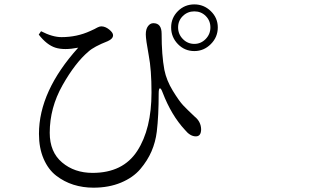

<svg xmlns="http://www.w3.org/2000/svg" viewBox="-20 -826 1540 888"><path d="M878.9 -589.8Q834 -589.8 802.7 -622.1Q771.5 -654.3 771.5 -699.2Q771.5 -743.2 802.7 -774.4Q834 -805.7 878.9 -805.7Q922.9 -805.7 955.1 -774.4Q987.3 -743.2 987.3 -699.2Q987.3 -654.3 955.1 -622.1Q922.9 -589.8 878.9 -589.8ZM878.9 -623Q909.2 -623 931.2 -645.5Q953.1 -668 953.1 -699.2Q953.1 -730.5 931.6 -752Q910.2 -773.4 878.9 -773.4Q847.7 -773.4 825.7 -752Q803.7 -730.5 803.7 -699.2Q803.7 -668 825.7 -645.5Q847.7 -623 878.9 -623ZM341.8 -605.5Q276.4 -592.8 236.3 -605.5Q196.3 -618.2 159.2 -666L169.9 -681.6Q222.7 -654.3 264.6 -654.3Q335.9 -654.3 397.5 -682.6Q407.2 -686.5 416.5 -691.4Q425.8 -696.3 430.2 -698.7Q434.6 -701.2 439.5 -702.6Q444.3 -704.1 448.2 -704.1Q466.8 -704.1 484.9 -689.5Q502.9 -674.8 502.9 -663.1Q502.9 -646.5 478.5 -635.7Q414.1 -610.4 389.6 -587.9Q328.1 -536.1 269 -431.6Q210 -327.1 210 -211.9Q210 -123 267.1 -74.7Q324.2 -26.4 408.2 -26.4Q548.8 -26.4 614.7 -127.9Q680.7 -229.5 680.7 -398.4Q680.7 -503.9 668 -569.3Q654.3 -643.6 654.3 -667Q654.3 -691.4 664.6 -705.1Q674.8 -718.8 689.5 -718.8Q727.5 -718.8 727.5 -669.9Q727.5 -571.3 740.2 -502.9Q750 -454.1 779.3 -406.2Q808.6 -358.4 827.1 -338.9Q845.7 -319.3 879.9 -287.1Q909.2 -263.7 910.2 -228.5Q910.2 -195.3 885.7 -195.3Q859.4 -195.3 835 -225.6Q772.5 -293 732.4 -397.5Q724.6 -418.9 719.2 -417.5Q713.9 -416 713.9 -393.6Q713.9 -290 705.1 -216.8Q699.2 -168.9 680.7 -126Q662.1 -83 628.9 -43.9Q595.7 -4.9 539.6 18.6Q483.4 42 412.1 42Q363.3 42 319.8 28.3Q276.4 14.6 239.7 -13.7Q203.1 -42 181.6 -91.8Q160.2 -141.6 160.2 -207Q160.2 -404.3 341.8 -605.5Z"/></svg>

Font: Bpmf Zihi Serif Regular
Style: Regular
Weight: 400
Foundry: But Ko
Version: Version 1.320